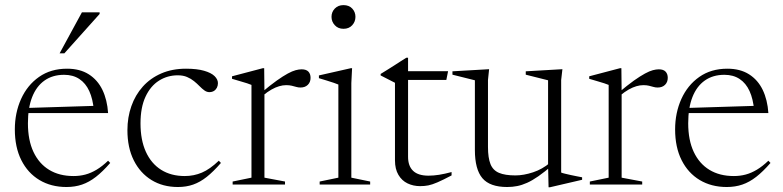

<svg xmlns="http://www.w3.org/2000/svg" viewBox="-20 -740 3140 770"><path d="M249 -464.5Q300.5 -464.5 336 -442Q371.5 -419.5 390.8 -379.5Q410 -339.5 413.5 -286.5H85.5V-307L376.5 -316L356.5 -297Q352.5 -343 338 -374.8Q323.5 -406.5 298.2 -423.2Q273 -440 237 -440Q191 -440 158.5 -417Q126 -394 109 -350.8Q92 -307.5 92 -245.5Q92 -178 114.2 -130.8Q136.5 -83.5 177.2 -58.8Q218 -34 275 -34Q300 -34 322.5 -40Q345 -46 367.5 -59.5Q390 -73 413.5 -95.5L422 -86.5Q392 -52 364.8 -30.8Q337.5 -9.5 309 0.2Q280.5 10 246.5 10Q185 10 138.2 -18Q91.5 -46 65.5 -97.8Q39.5 -149.5 39.5 -221Q39.5 -287.5 64.5 -343Q89.5 -398.5 136.5 -431.5Q183.5 -464.5 249 -464.5ZM219 -526 308.5 -690.5H379.5V-684L238 -526Z M726 -464.5Q770 -464.5 798.5 -456.2Q827 -448 840.5 -434.8Q854 -421.5 854 -406.5Q854 -396.5 849.8 -388.2Q845.5 -380 837.8 -375.2Q830 -370.5 819.5 -370.5Q809.5 -370.5 800 -377.2Q790.5 -384 780.5 -394.2Q770.5 -404.5 758.2 -414.5Q746 -424.5 730.2 -431.2Q714.5 -438 693 -438Q651.5 -438 617.5 -416.5Q583.5 -395 563.5 -352Q543.5 -309 543.5 -245Q543.5 -178.5 565 -131.2Q586.5 -84 626.2 -59Q666 -34 721 -34Q757.5 -34 789.8 -47.8Q822 -61.5 857.5 -95.5L866 -86.5Q835.5 -51.5 809 -30.5Q782.5 -9.5 754.8 0.2Q727 10 693.5 10Q633 10 587.5 -18Q542 -46 516.5 -97Q491 -148 491 -218Q491 -269.5 506.8 -314.2Q522.5 -359 552.8 -392.8Q583 -426.5 626.8 -445.5Q670.5 -464.5 726 -464.5Z M1189.5 -462Q1208 -462 1216.8 -452.8Q1225.5 -443.5 1225.5 -428Q1225.5 -410.5 1214.5 -399.8Q1203.5 -389 1185 -389Q1176 -389 1167.8 -391.5Q1159.5 -394 1150 -396.2Q1140.5 -398.5 1127.5 -398.5Q1114 -398.5 1099.5 -394.2Q1085 -390 1069 -381Q1053 -372 1034 -356.5L1028.5 -368.5Q1064 -398.5 1089.8 -416.8Q1115.5 -435 1134 -445Q1152.5 -455 1165.8 -458.5Q1179 -462 1189.5 -462ZM1040.5 -373V-27.5L1123 -12V0H913V-12L988.5 -27.5V-399.5Q982 -402.5 970.8 -406Q959.5 -409.5 944.2 -414Q929 -418.5 910.5 -424V-434L1034 -466.5H1039.5Z M1357.5 -624.5Q1336 -624.5 1322.8 -638.8Q1309.5 -653 1309.5 -672.5Q1309.5 -692 1322.8 -705.8Q1336 -719.5 1357.5 -719.5Q1379.5 -719.5 1392.5 -705.8Q1405.5 -692 1405.5 -672.5Q1405.5 -653 1392.5 -638.8Q1379.5 -624.5 1357.5 -624.5ZM1392 -466.5 1389 -407V-27.5L1464.5 -12V0H1262V-12L1337 -27.5V-401Q1331.5 -403.5 1318.8 -407.8Q1306 -412 1290.2 -417Q1274.5 -422 1259 -426.5V-437.5L1387 -466.5Z M1616.5 -111Q1616.5 -74 1636.8 -54.8Q1657 -35.5 1698.5 -35.5Q1718.5 -35.5 1740.8 -39Q1763 -42.5 1791 -50V-36.5Q1756 -18 1734.5 -8.8Q1713 0.5 1697.8 3.5Q1682.5 6.5 1665 6.5Q1637.5 6.5 1614.5 -4.5Q1591.5 -15.5 1577.8 -38.8Q1564 -62 1564 -97V-408L1506.5 -437.5V-443.5Q1517 -450 1526.8 -456Q1536.5 -462 1546 -468Q1555.5 -474 1565.2 -480.2Q1575 -486.5 1585.8 -493.5Q1596.5 -500.5 1609.5 -508.5H1616.5V-438.5ZM1592 -419.5V-454.5H1777L1770 -419.5Z M1937 -150.5Q1937 -107 1947 -82Q1957 -57 1981.2 -46.8Q2005.5 -36.5 2047 -36.5Q2080 -36.5 2117.8 -49Q2155.5 -61.5 2186 -87.5L2195.5 -77.5Q2164 -50.5 2139.2 -33.2Q2114.5 -16 2093.8 -6.8Q2073 2.5 2054 6.2Q2035 10 2014 10Q1944.5 10 1914.5 -25.5Q1884.5 -61 1884.5 -138.5V-418L1794.5 -440.5V-454L1941.5 -462.5L1937 -419ZM2180 11 2178 -74.5V-418L2088.5 -440.5V-454L2235.5 -462.5L2230.5 -419V-48Q2235 -46 2245.5 -43.5Q2256 -41 2269.2 -38Q2282.5 -35 2294.5 -32.8Q2306.5 -30.5 2314.5 -29V-19L2185.5 11Z M2622 -462Q2640.5 -462 2649.2 -452.8Q2658 -443.5 2658 -428Q2658 -410.5 2647 -399.8Q2636 -389 2617.5 -389Q2608.5 -389 2600.2 -391.5Q2592 -394 2582.5 -396.2Q2573 -398.5 2560 -398.5Q2546.5 -398.5 2532 -394.2Q2517.5 -390 2501.5 -381Q2485.5 -372 2466.5 -356.5L2461 -368.5Q2496.5 -398.5 2522.2 -416.8Q2548 -435 2566.5 -445Q2585 -455 2598.2 -458.5Q2611.5 -462 2622 -462ZM2473 -373V-27.5L2555.5 -12V0H2345.5V-12L2421 -27.5V-399.5Q2414.5 -402.5 2403.2 -406Q2392 -409.5 2376.8 -414Q2361.5 -418.5 2343 -424V-434L2466.5 -466.5H2472Z M2897 -464.5Q2948.5 -464.5 2984 -442Q3019.5 -419.5 3038.8 -379.5Q3058 -339.5 3061.5 -286.5H2733.5V-307L3024.5 -316L3004.5 -297Q3000.5 -343 2986 -374.8Q2971.5 -406.5 2946.2 -423.2Q2921 -440 2885 -440Q2839 -440 2806.5 -417Q2774 -394 2757 -350.8Q2740 -307.5 2740 -245.5Q2740 -178 2762.2 -130.8Q2784.5 -83.5 2825.2 -58.8Q2866 -34 2923 -34Q2948 -34 2970.5 -40Q2993 -46 3015.5 -59.5Q3038 -73 3061.5 -95.5L3070 -86.5Q3040 -52 3012.8 -30.8Q2985.5 -9.5 2957 0.2Q2928.5 10 2894.5 10Q2833 10 2786.2 -18Q2739.5 -46 2713.5 -97.8Q2687.5 -149.5 2687.5 -221Q2687.5 -287.5 2712.5 -343Q2737.5 -398.5 2784.5 -431.5Q2831.5 -464.5 2897 -464.5Z"/></svg>

Font: Newsreader 36pt Light
Style: Regular
Weight: 300
Designer: Hugues Gentile
Foundry: Production Type
Version: Version 1.003